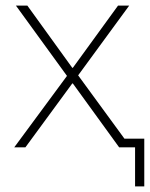

<svg xmlns="http://www.w3.org/2000/svg" viewBox="-20 -528 539 688"><path d="M464 0H407L241 -229H239L71 0H31L220 -256L37 -508H78L239 -285H241L403 -508H443L260 -258L426 -31H497V140H464Z"/></svg>

Font: Plexus Sans ExtraLight
Style: Regular
Weight: 250
Version: Version 2.001;PS 002.001;hotconv 1.0.70;makeotf.lib2.5.58329